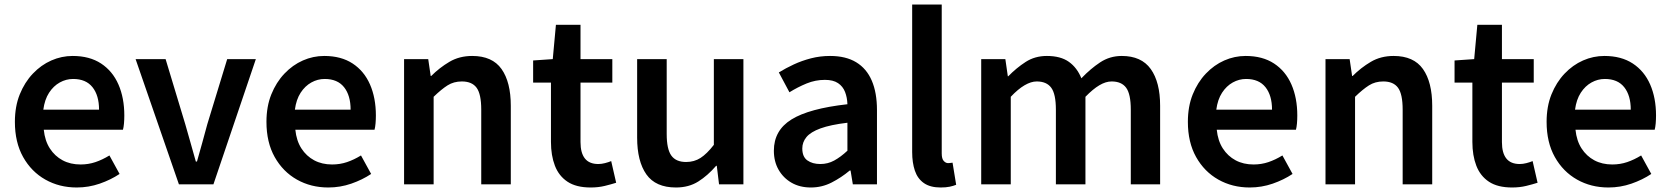

<svg xmlns="http://www.w3.org/2000/svg" viewBox="-20 -817 7402 851"><path d="M320 14Q243 14 181 -21Q119 -56 82.5 -121Q46 -186 46 -277Q46 -345 67.5 -398.5Q89 -452 125.5 -490.5Q162 -529 207.5 -549Q253 -569 302 -569Q377 -569 428 -535.5Q479 -502 505 -442.5Q531 -383 531 -305Q531 -286 529.5 -269.5Q528 -253 525 -242H174Q179 -193 201 -159Q223 -125 257.5 -106.5Q292 -88 337 -88Q372 -88 403 -98.5Q434 -109 465 -128L510 -46Q471 -20 422 -3Q373 14 320 14ZM172 -331H419Q419 -394 390 -430.5Q361 -467 304 -467Q273 -467 245 -451.5Q217 -436 197.5 -406Q178 -376 172 -331Z M773 0 581 -555H714L801 -267Q813 -227 824.5 -184.5Q836 -142 848 -101H853Q865 -142 876.5 -184.5Q888 -227 899 -267L987 -555H1114L926 0Z M1435 14Q1358 14 1296 -21Q1234 -56 1197.5 -121Q1161 -186 1161 -277Q1161 -345 1182.5 -398.5Q1204 -452 1240.5 -490.5Q1277 -529 1322.5 -549Q1368 -569 1417 -569Q1492 -569 1543 -535.5Q1594 -502 1620 -442.5Q1646 -383 1646 -305Q1646 -286 1644.5 -269.5Q1643 -253 1640 -242H1289Q1294 -193 1316 -159Q1338 -125 1372.5 -106.5Q1407 -88 1452 -88Q1487 -88 1518 -98.5Q1549 -109 1580 -128L1625 -46Q1586 -20 1537 -3Q1488 14 1435 14ZM1287 -331H1534Q1534 -394 1505 -430.5Q1476 -467 1419 -467Q1388 -467 1360 -451.5Q1332 -436 1312.5 -406Q1293 -376 1287 -331Z M1771 0V-555H1878L1889 -480H1891Q1928 -517 1972 -543Q2016 -569 2073 -569Q2162 -569 2203 -511Q2244 -453 2244 -348V0H2113V-331Q2113 -400 2092.5 -428Q2072 -456 2027 -456Q1991 -456 1963.5 -438.5Q1936 -421 1902 -388V0Z M2598 14Q2534 14 2495.5 -11.5Q2457 -37 2439.5 -82.5Q2422 -128 2422 -188V-451H2343V-549L2430 -555L2444 -707H2553V-555H2694V-451H2553V-187Q2553 -139 2572.5 -114.5Q2592 -90 2632 -90Q2646 -90 2661.5 -94Q2677 -98 2689 -103L2711 -7Q2689 0 2660.5 7Q2632 14 2598 14Z M2976 14Q2886 14 2845 -44Q2804 -102 2804 -207V-555H2935V-223Q2935 -156 2955.5 -127.5Q2976 -99 3021 -99Q3057 -99 3085 -117Q3113 -135 3144 -175V-555H3275V0H3167L3157 -82H3154Q3117 -39 3075 -12.5Q3033 14 2976 14Z M3574 14Q3525 14 3488.5 -7Q3452 -28 3431 -64.5Q3410 -101 3410 -149Q3410 -239 3488 -287.5Q3566 -336 3736 -355Q3735 -385 3725.5 -409.5Q3716 -434 3694.5 -448.5Q3673 -463 3636 -463Q3594 -463 3555 -447Q3516 -431 3479 -408L3432 -496Q3463 -515 3498.5 -531.5Q3534 -548 3574.5 -558.5Q3615 -569 3659 -569Q3729 -569 3775 -541Q3821 -513 3844 -459.5Q3867 -406 3867 -329V0H3760L3750 -61H3746Q3709 -30 3666 -8Q3623 14 3574 14ZM3616 -90Q3649 -90 3677.5 -105.5Q3706 -121 3736 -149V-273Q3661 -264 3617 -248Q3573 -232 3554.5 -209.5Q3536 -187 3536 -159Q3536 -122 3558.5 -106Q3581 -90 3616 -90Z M4149 14Q4103 14 4075 -5.5Q4047 -25 4035 -60.5Q4023 -96 4023 -143V-797H4154V-137Q4154 -113 4163 -103.5Q4172 -94 4182 -94Q4186 -94 4190 -94.5Q4194 -95 4202 -96L4218 2Q4206 7 4189.5 10.5Q4173 14 4149 14Z M4329 0V-555H4436L4447 -479H4449Q4485 -516 4526 -542.5Q4567 -569 4620 -569Q4681 -569 4717.5 -543Q4754 -517 4773 -470Q4813 -512 4856 -540.5Q4899 -569 4952 -569Q5039 -569 5080.5 -511Q5122 -453 5122 -348V0H4992V-331Q4992 -400 4971.5 -428Q4951 -456 4907 -456Q4881 -456 4852.5 -439Q4824 -422 4791 -388V0H4660V-331Q4660 -400 4639.5 -428Q4619 -456 4575 -456Q4550 -456 4521 -439Q4492 -422 4460 -388V0Z M5519 14Q5442 14 5380 -21Q5318 -56 5281.5 -121Q5245 -186 5245 -277Q5245 -345 5266.5 -398.5Q5288 -452 5324.5 -490.5Q5361 -529 5406.5 -549Q5452 -569 5501 -569Q5576 -569 5627 -535.5Q5678 -502 5704 -442.5Q5730 -383 5730 -305Q5730 -286 5728.5 -269.5Q5727 -253 5724 -242H5373Q5378 -193 5400 -159Q5422 -125 5456.5 -106.5Q5491 -88 5536 -88Q5571 -88 5602 -98.5Q5633 -109 5664 -128L5709 -46Q5670 -20 5621 -3Q5572 14 5519 14ZM5371 -331H5618Q5618 -394 5589 -430.5Q5560 -467 5503 -467Q5472 -467 5444 -451.5Q5416 -436 5396.5 -406Q5377 -376 5371 -331Z M5855 0V-555H5962L5973 -480H5975Q6012 -517 6056 -543Q6100 -569 6157 -569Q6246 -569 6287 -511Q6328 -453 6328 -348V0H6197V-331Q6197 -400 6176.5 -428Q6156 -456 6111 -456Q6075 -456 6047.5 -438.5Q6020 -421 5986 -388V0Z M6682 14Q6618 14 6579.5 -11.5Q6541 -37 6523.5 -82.5Q6506 -128 6506 -188V-451H6427V-549L6514 -555L6528 -707H6637V-555H6778V-451H6637V-187Q6637 -139 6656.5 -114.5Q6676 -90 6716 -90Q6730 -90 6745.5 -94Q6761 -98 6773 -103L6795 -7Q6773 0 6744.5 7Q6716 14 6682 14Z M7109 14Q7032 14 6970 -21Q6908 -56 6871.5 -121Q6835 -186 6835 -277Q6835 -345 6856.5 -398.5Q6878 -452 6914.5 -490.5Q6951 -529 6996.5 -549Q7042 -569 7091 -569Q7166 -569 7217 -535.5Q7268 -502 7294 -442.5Q7320 -383 7320 -305Q7320 -286 7318.5 -269.5Q7317 -253 7314 -242H6963Q6968 -193 6990 -159Q7012 -125 7046.5 -106.5Q7081 -88 7126 -88Q7161 -88 7192 -98.5Q7223 -109 7254 -128L7299 -46Q7260 -20 7211 -3Q7162 14 7109 14ZM6961 -331H7208Q7208 -394 7179 -430.5Q7150 -467 7093 -467Q7062 -467 7034 -451.5Q7006 -436 6986.5 -406Q6967 -376 6961 -331Z"/></svg>

Font: Noto Sans TC Thin SemiBold
Style: Regular
Weight: 600
Version: Version 2.004-H2;hotconv 1.0.118;makeotfexe 2.5.65603